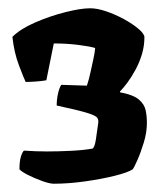

<svg xmlns="http://www.w3.org/2000/svg" viewBox="-20 -790 392 464"><path d="M110 -346Q100 -346 82 -352.5Q64 -359 48 -367Q32 -375 27 -381Q27 -400 30.5 -411.5Q34 -423 38 -426Q53 -425 66.5 -424.5Q80 -424 94 -424Q120 -424 151 -425.5Q182 -427 204 -431Q208 -435 210 -444Q212 -453 213.5 -465.5Q215 -478 217 -490Q219 -500 215 -505.5Q211 -511 189.5 -517.5Q168 -524 117 -535Q117 -549 120 -563Q123 -577 128 -585L190 -583Q195 -598 198.5 -614.5Q202 -631 205.5 -646.5Q209 -662 210 -674Q197 -678 169 -681.5Q141 -685 110 -685L92 -596Q81 -594 67 -593Q53 -592 42 -592Q38 -600 26 -631.5Q14 -663 10 -701Q29 -720 64.5 -735.5Q100 -751 137.5 -760.5Q175 -770 198 -770Q215 -770 237 -762.5Q259 -755 280 -743.5Q301 -732 315 -720Q329 -708 329 -700Q329 -679 323 -659Q317 -639 307.5 -621.5Q298 -604 288 -590.5Q278 -577 270 -569V-567Q302 -561 315.5 -549.5Q329 -538 332 -523.5Q335 -509 335 -493Q335 -470 327.5 -445.5Q320 -421 312 -403Q304 -385 301 -381Q289 -373 256.5 -365Q224 -357 184.5 -351.5Q145 -346 110 -346Z"/></svg>

Font: Texturina Medium 12pt Black
Style: Regular
Weight: 900
Version: Version 1.002